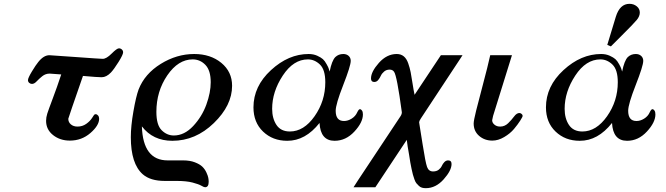

<svg xmlns="http://www.w3.org/2000/svg" viewBox="-20 -734 3498 1009"><path d="M127 -313Q127 -324.2 147.5 -358.2Q168 -392.1 181.2 -408.2Q210 -444.3 240.2 -443.8Q247.1 -443.8 377.4 -434.3Q507.8 -424.8 520 -424.8Q539.1 -424.8 566.7 -452.4Q594.2 -480 605 -480Q613.8 -480 620.4 -473.9Q627 -467.8 627 -459Q627 -446.8 603 -408.4Q579.1 -370.1 563 -353Q539.1 -328.1 514.2 -328.1Q493.2 -328.1 416 -335Q339.8 -115.7 338.9 -109.9Q338.9 -91.8 352.5 -80.3Q366.2 -68.8 387.2 -68.8Q413.1 -68.8 433.1 -83Q453.1 -97.2 464.1 -114.5Q475.1 -131.8 476.1 -131.8Q479 -133.8 482.9 -133.8Q489.7 -133.8 495.4 -127Q501 -120.1 501 -109.9Q501 -74.7 455.1 -34.9Q409.2 4.9 347.2 4.9Q295.4 4.9 258.8 -24.2Q222.2 -53.2 222.2 -99.1Q222.2 -117.2 228.5 -137.2Q234.9 -157.2 257.3 -216.6Q279.8 -275.9 301.8 -342.8Q243.7 -346.7 241.2 -347.2Q219.2 -347.2 202.1 -333.5Q185.1 -319.8 172.6 -306.4Q160.2 -293 147.9 -293Q140.1 -293 133.5 -298.6Q127 -304.2 127 -313Z M667.5 -13.2Q667.5 -71.3 681.2 -149.2Q694.8 -227.1 708.5 -264.2Q740.7 -346.2 824.7 -398.2Q908.7 -450.2 1000.5 -450.2Q1086.4 -450.2 1143.1 -403.6Q1199.7 -356.9 1199.7 -283.2Q1199.7 -180.2 1103.8 -87.2Q1007.8 5.9 885.7 5.9Q783.7 5.9 725.6 -69.8Q731.4 109.4 861.8 108.9H942.9Q978 108.9 1003.9 118.9Q1029.8 128.9 1043.2 141.8Q1056.6 154.8 1064.7 172.4Q1072.8 189.9 1074.7 200.9Q1076.7 211.9 1076.7 221.2Q1076.7 250 1057.6 250Q1051.8 250 1038.1 241.9Q1024.4 233.9 991.9 225.3Q959.5 216.8 907.7 216.8H845.7Q770.5 216.8 730.5 182.1Q667.5 127 667.5 -13.2ZM801.8 -146Q801.8 -77.1 829.6 -49.6Q857.4 -22 893.6 -22Q948.7 -22 995.1 -71.5Q1041.5 -121.1 1064.5 -184.6Q1087.4 -248 1087.4 -301.8Q1087.4 -363.8 1059.6 -392.8Q1031.7 -421.9 992.7 -421.9Q916.5 -421.9 859.1 -337.9Q801.8 -253.9 801.8 -146Z M1312 -169.9Q1312 -280.8 1404.1 -365.5Q1496.1 -450.2 1602.1 -450.2Q1627 -450.2 1647 -441.2Q1667 -432.1 1677 -423.1Q1687 -414.1 1696.5 -396.5Q1706.1 -378.9 1707 -375Q1708 -371.1 1712.4 -357.9Q1723.6 -415 1742.2 -434.1Q1759.3 -450.2 1784.2 -450.2Q1801.3 -450.2 1812.3 -440.2Q1823.2 -430.2 1823.2 -414.1Q1823.2 -388.2 1783.7 -287.1Q1744.1 -186 1744.1 -151.9Q1744.1 -97.7 1788.1 -98.1Q1808.1 -98.1 1828.1 -110.6Q1848.1 -123 1857.4 -144Q1865.2 -160.2 1871.3 -160.2Q1877.4 -160.2 1882.3 -153.1Q1887.2 -146 1887.2 -132.8Q1887.2 -90.8 1842.3 -42.5Q1797.4 5.9 1738.3 5.9Q1664.1 5.9 1659.2 -87.9Q1585 6.3 1489.3 5.9Q1413.1 5.9 1362.5 -42.5Q1312 -90.8 1312 -169.9ZM1410.2 -162.1Q1410.2 -111.3 1433.1 -77.1Q1456.1 -43 1503.4 -43Q1576.7 -43 1633.1 -123Q1689.5 -203.1 1689.5 -301.8Q1689.5 -367.7 1661.4 -394.8Q1633.3 -421.9 1598.1 -421.9Q1522 -421.9 1466.1 -336.9Q1410.2 -252 1410.2 -162.1Z M1837.9 250Q1845.7 236.8 1861.8 212.9L2084 -122.1Q2091.8 -133.3 2091.8 -144Q2065.9 -336.9 2050.8 -356.9Q2043 -368.2 2027.8 -368.2Q2010.7 -368.2 1998.8 -358.2Q1986.8 -348.1 1981.2 -335.7Q1975.6 -323.2 1967.3 -313.2Q1959 -303.2 1946.8 -303.2Q1929.7 -303.2 1929.7 -321.8Q1929.7 -356.9 1971.2 -403.6Q2012.7 -450.2 2064.9 -450.2Q2086.9 -450.2 2101.8 -438Q2116.7 -425.8 2125.2 -401.4Q2133.8 -377 2138.2 -354Q2142.6 -331.1 2148.2 -294.4Q2153.8 -257.8 2158.7 -235.8L2296.9 -443.8H2410.6Q2405.8 -436 2396.2 -421.6Q2386.7 -407.2 2383.8 -402.8L2191.9 -111.8Q2183.1 -98.6 2182.6 -91.8Q2182.6 -89.8 2184.6 -78.1Q2191.4 -38.1 2200.7 22.9Q2215.8 120.1 2224.4 143.6Q2232.9 167 2255.9 167Q2273.9 167 2285.4 158Q2296.9 148.9 2301.8 137.9Q2306.6 127 2315.2 117.9Q2323.7 108.9 2335 108.9Q2353 108.9 2353 127.9Q2353 162.1 2311.5 208.5Q2270 254.9 2217.8 254.9Q2206.5 254.9 2197.8 252.4Q2189 250 2181.4 242.9Q2173.8 235.8 2168.2 229Q2162.6 222.2 2157.7 208Q2152.8 193.8 2149.9 183.8Q2147 173.8 2142.8 153.3Q2138.7 132.8 2136.2 119.4Q2133.8 106 2129.9 79.6Q2126 53.2 2122.6 37.1Q2121.6 31.2 2120.1 19Q2118.7 6.8 2117.7 1L1952.6 250Z M2469.2 -85Q2469.2 -100.1 2482.2 -152.6Q2495.1 -205.1 2518.8 -293.5Q2542.5 -381.8 2556.2 -443.8H2670.4L2571.3 -125Q2566.4 -105 2566.4 -102.1Q2566.4 -88.9 2578.4 -78.9Q2590.3 -68.8 2608.4 -68.8Q2632.3 -68.8 2650.4 -86.4Q2668.5 -104 2681.9 -122.1Q2695.3 -140.1 2709.5 -140.1Q2715.3 -140.1 2720.9 -135.5Q2726.6 -130.9 2726.6 -125Q2726.6 -120.1 2713.9 -100.1Q2701.2 -80.1 2681.2 -56.2Q2661.1 -32.2 2629.6 -13.7Q2598.1 4.9 2567.4 4.9Q2526.4 4.9 2497.8 -20Q2469.2 -44.9 2469.2 -85Z M2849.1 -169.9Q2849.1 -280.8 2941.2 -365.5Q3033.2 -450.2 3139.2 -450.2Q3164.1 -450.2 3184.1 -441.2Q3204.1 -432.1 3214.1 -423.1Q3224.1 -414.1 3233.6 -396.5Q3243.2 -378.9 3244.1 -375Q3245.1 -371.1 3249.5 -357.9Q3260.7 -415 3279.3 -434.1Q3296.4 -450.2 3321.3 -450.2Q3338.4 -450.2 3349.4 -440.2Q3360.4 -430.2 3360.4 -414.1Q3360.4 -388.2 3320.8 -287.1Q3281.2 -186 3281.2 -151.9Q3281.2 -97.7 3325.2 -98.1Q3345.2 -98.1 3365.2 -110.6Q3385.3 -123 3394.5 -144Q3402.3 -160.2 3408.4 -160.2Q3414.6 -160.2 3419.4 -153.1Q3424.3 -146 3424.3 -132.8Q3424.3 -90.8 3379.4 -42.5Q3334.5 5.9 3275.4 5.9Q3201.2 5.9 3196.3 -87.9Q3122.1 6.3 3026.4 5.9Q2950.2 5.9 2899.7 -42.5Q2849.1 -90.8 2849.1 -169.9ZM2947.3 -162.1Q2947.3 -111.3 2970.2 -77.1Q2993.2 -43 3040.5 -43Q3113.8 -43 3170.2 -123Q3226.6 -203.1 3226.6 -301.8Q3226.6 -367.7 3198.5 -394.8Q3170.4 -421.9 3135.3 -421.9Q3059.1 -421.9 3003.2 -336.9Q2947.3 -252 2947.3 -162.1ZM3171.4 -498Q3172.4 -502 3216.3 -646Q3237.3 -713.9 3288.1 -713.9Q3310.1 -713.9 3326.2 -700.9Q3342.3 -688 3342.3 -668Q3342.3 -648.9 3326.9 -629.9Q3311.5 -610.8 3246.1 -545.9Q3211.9 -511.7 3190.4 -490.2Z"/></svg>

Font: CMU Serif
Style: BoldItalic
Weight: 700
Italic angle: -14.04°
Version: Version 0.7.0